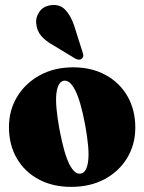

<svg xmlns="http://www.w3.org/2000/svg" viewBox="-20 -721 564 750"><path d="M265.5 -458Q338 -458 392.8 -428Q447.5 -398 478 -345Q508.5 -292 508.5 -222.5Q508.5 -156.5 476.8 -104Q445 -51.5 388.8 -21.2Q332.5 9 258 9Q185.5 9 130.8 -20.5Q76 -50 45.5 -102.8Q15 -155.5 15 -224.5Q15 -290.5 47 -343.2Q79 -396 135.5 -427Q192 -458 265.5 -458ZM296 -43Q319 -47.5 324.5 -93Q330 -138.5 312.5 -234Q294.5 -329 273.2 -369.5Q252 -410 228.5 -405.5Q205.5 -400.5 200.2 -355.2Q195 -310 212.5 -214.5Q230.5 -119 251.5 -78.5Q272.5 -38 296 -43ZM269 -623 301 -522Q304 -513.5 305.2 -506.8Q306.5 -500 301.5 -494Q291.5 -483 274.5 -492L187.5 -544.5Q157.5 -561.5 140.8 -581Q124 -600.5 121.5 -629.5Q118.5 -653 134.2 -675.5Q150 -698 181.5 -701Q214 -704.5 234.8 -683Q255.5 -661.5 269 -623Z"/></svg>

Font: Fraunces 144pt Soft Black
Style: Regular
Weight: 900
Version: Version 1.000;[b76b70a41]